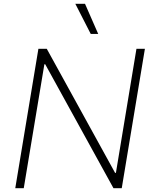

<svg xmlns="http://www.w3.org/2000/svg" viewBox="-20 -982 806 1002"><path d="M736.2 -727.3 615.4 0H572.1L215.9 -646.7H211.6L104 0H59.7L180.4 -727.3H224.1L580.6 -79.9H584.9L692.1 -727.3ZM453.5 -805 373.2 -962H423.7L492.5 -805Z"/></svg>

Font: Inter Extra Light  BETA
Style: Italic
Weight: 200
Italic angle: 9.39999°
Designer: Rasmus Andersson
Foundry: rsms
Version: Version 3.011;git-f93a4a705